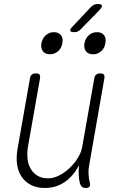

<svg xmlns="http://www.w3.org/2000/svg" viewBox="-20 -925 640 955"><path d="M407 10Q394 10 387 3.5Q380 -3 377 -15Q372 -36 371.5 -57Q371 -78 373 -103Q344 -48 301 -19Q258 10 203 10Q163 10 134 -5Q105 -20 87.5 -46Q70 -72 65 -107Q60 -142 67 -183L129 -535Q131 -548 138.5 -554Q146 -560 159 -560Q172 -560 176.5 -554Q181 -548 179 -535L119 -195Q114 -164 117 -135.5Q120 -107 132.5 -85.5Q145 -64 166.5 -51Q188 -38 219 -38Q247 -38 275 -52.5Q303 -67 327 -90Q351 -113 368 -141Q385 -169 389 -195L449 -535Q451 -548 458.5 -554Q466 -560 479 -560Q492 -560 496.5 -554Q501 -548 499 -535L423 -100Q419 -79 420.5 -57Q422 -35 427 -15Q430 -3 425 3.5Q420 10 407 10ZM350 -765Q332 -765 329.5 -772Q327 -779 341 -793L431 -889Q439 -897 447 -901Q455 -905 465 -905Q485 -905 487 -897.5Q489 -890 474 -874L381 -779Q375 -772 367 -768.5Q359 -765 350 -765ZM443 -655Q419 -655 407.5 -670Q396 -685 400 -710Q405 -735 422 -750Q439 -765 463 -765Q486 -765 497.5 -750Q509 -735 504 -710Q500 -685 483 -670Q466 -655 443 -655ZM228 -655Q205 -655 193.5 -670Q182 -685 186 -710Q191 -735 208 -750Q225 -765 248 -765Q271 -765 283 -750Q295 -735 290 -710Q286 -685 268.5 -670Q251 -655 228 -655Z"/></svg>

Font: Maple Mono Thin
Style: Italic
Weight: 250
Italic angle: -10°
Monospace: yes
Designer: subframe7536
Version: Version 7.000